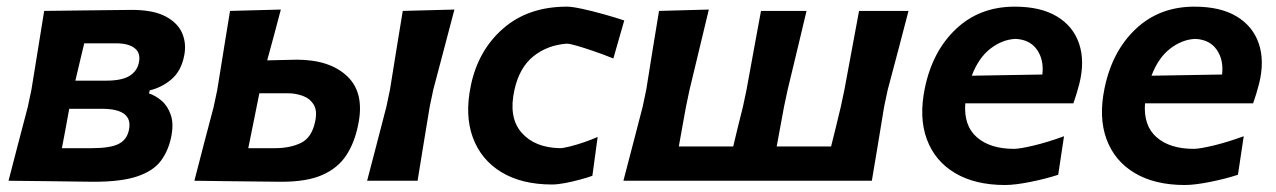

<svg xmlns="http://www.w3.org/2000/svg" viewBox="-20 -530 3742 563"><path d="M5 0Q19.5 -55 32.2 -104.8Q45 -154.5 61.5 -216.5L72 -266Q83.5 -337 92.2 -390.5Q101 -444 109.5 -498Q161 -498.5 230.5 -499.5Q300 -500.5 366.5 -501Q430 -501 466.2 -481.5Q502.5 -462 515 -430.8Q527.5 -399.5 519.5 -364Q510.5 -321 482.5 -297.2Q454.5 -273.5 419 -265L417 -256Q436 -250 454 -234.5Q472 -219 481 -192.5Q490 -166 481.5 -126Q473 -86.5 451 -57.5Q429 -28.5 382.5 -12.8Q336 3 254 3Q178.5 2 115.2 1.2Q52 0.5 5 0ZM227 -403Q219.5 -371.5 213.2 -345.2Q207 -319 201 -293.5H291Q337.5 -293.5 359.8 -307.5Q382 -321.5 387 -345.5Q393.5 -374 375.2 -388.5Q357 -403 320 -403ZM161.5 -95.5H249Q303 -95.5 327.5 -107.8Q352 -120 358 -148.5Q371.5 -211 278.5 -211H183Q176.5 -175.5 171.5 -148.2Q166.5 -121 161.5 -95.5Z M550 0Q564 -54 577 -104.5Q590 -155 606.5 -216.5L617 -266Q628.5 -339 637.2 -391.5Q646 -444 654.5 -498L803.5 -502Q793.5 -464 783.8 -427.8Q774 -391.5 763.5 -353Q784.5 -353.5 807.2 -354Q830 -354.5 850 -355Q947.5 -355 998.8 -305.8Q1050 -256.5 1030 -163Q1019.5 -111 995 -74Q970.5 -37 925.2 -17Q880 3 805.5 3Q730 2.5 667 1.5Q604 0.5 550 0ZM708 -95.5H786Q830.5 -95.5 862.2 -110.8Q894 -126 904 -173Q911 -205 899.8 -223.2Q888.5 -241.5 867.5 -249Q846.5 -256.5 824.5 -256.5H740.5Q732 -215 724 -174.5Q716 -134 708 -95.5ZM1056.5 0Q1070.5 -54 1083.8 -104.5Q1097 -155 1113 -217L1123.5 -267Q1135 -339 1143.5 -391.2Q1152 -443.5 1161 -498L1312.5 -502Q1298 -447.5 1284 -393.8Q1270 -340 1250.5 -267L1240 -217Q1230 -155.5 1221.5 -104.8Q1213 -54 1204.5 0Z M1598.5 11Q1510 11 1450.2 -25.2Q1390.5 -61.5 1366.5 -126.8Q1342.5 -192 1360.5 -278.5Q1382 -382.5 1455.5 -446.5Q1529 -510.5 1642.5 -510.5Q1657.5 -510.5 1687.5 -504Q1717.5 -497.5 1751.2 -488Q1785 -478.5 1810.5 -470L1778.5 -358.5Q1749 -370.5 1720.5 -380.2Q1692 -390 1670.8 -396Q1649.5 -402 1642.5 -402Q1585.5 -398 1544.2 -365Q1503 -332 1488.5 -266.5Q1470.5 -186 1509 -141.5Q1547.5 -97 1622 -95.5Q1631.5 -95.5 1651.2 -100.5Q1671 -105.5 1693.5 -113.2Q1716 -121 1732.5 -128.5L1717 -14.5Q1703.5 -9.5 1681.5 -3.5Q1659.5 2.5 1637 6.8Q1614.5 11 1598.5 11Z M1808 0Q1822 -53.5 1835.2 -104.2Q1848.5 -155 1864.5 -217L1875 -267Q1886.5 -339.5 1895 -391.8Q1903.5 -444 1912.5 -498L2058.5 -502Q2045.5 -447.5 2032.5 -393.8Q2019.5 -340 2002 -267L1991.5 -217Q1985.5 -183 1980.2 -154.8Q1975 -126.5 1970.5 -100.5H2130Q2136 -126.5 2143 -154.8Q2150 -183 2158.5 -217L2169 -266.5Q2182 -339.5 2191.8 -391.5Q2201.5 -443.5 2211.5 -498H2345Q2332 -443.5 2319.5 -391Q2307 -338.5 2289.5 -266.5L2279 -217Q2272.5 -183 2267.5 -154.8Q2262.5 -126.5 2257.5 -100.5H2417Q2423.5 -126.5 2430.5 -154.8Q2437.5 -183 2445.5 -217L2456 -266.5Q2469.5 -339.5 2479.2 -391.5Q2489 -443.5 2499 -498H2644Q2630 -444 2616.2 -391.5Q2602.5 -339 2583 -266.5L2572.5 -217Q2562.5 -154.5 2554 -104.5Q2545.5 -54.5 2536.5 0Z M2927 12.5Q2839.5 12.5 2780.5 -22.5Q2721.5 -57.5 2697.8 -121.5Q2674 -185.5 2692 -272Q2714.5 -380.5 2783.8 -445.5Q2853 -510.5 2955.5 -510.5Q3031.5 -510.5 3079.2 -481.8Q3127 -453 3144.2 -402Q3161.5 -351 3145 -284.5Q3137 -253.5 3127.5 -227H2810.5Q2805.5 -161.5 2844.5 -127.5Q2883.5 -93.5 2953.5 -93.5Q2970 -93.5 3011 -103.2Q3052 -113 3100 -130.5L3083 -17.5Q3046 -5.5 3001 3.5Q2956 12.5 2927 12.5ZM2957.5 -416Q2918.5 -414 2884 -387.2Q2849.5 -360.5 2829.5 -308L3036.5 -311.5Q3041.5 -354.5 3020.8 -384.2Q3000 -414 2957.5 -416Z M3454 12.5Q3366.5 12.5 3307.5 -22.5Q3248.5 -57.5 3224.8 -121.5Q3201 -185.5 3219 -272Q3241.5 -380.5 3310.8 -445.5Q3380 -510.5 3482.5 -510.5Q3558.5 -510.5 3606.2 -481.8Q3654 -453 3671.2 -402Q3688.5 -351 3672 -284.5Q3664 -253.5 3654.5 -227H3337.5Q3332.5 -161.5 3371.5 -127.5Q3410.5 -93.5 3480.5 -93.5Q3497 -93.5 3538 -103.2Q3579 -113 3627 -130.5L3610 -17.5Q3573 -5.5 3528 3.5Q3483 12.5 3454 12.5ZM3484.5 -416Q3445.5 -414 3411 -387.2Q3376.5 -360.5 3356.5 -308L3563.5 -311.5Q3568.5 -354.5 3547.8 -384.2Q3527 -414 3484.5 -416Z"/></svg>

Font: Commissioner Loud SemiBold
Style: Italic
Weight: 600
Italic angle: -12°
Designer: Kostas Bartsokas
Foundry: Kostas Bartsokas
Version: Version 1.000; ttfautohint (v1.8.3)